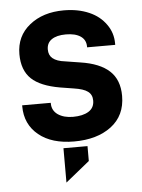

<svg xmlns="http://www.w3.org/2000/svg" viewBox="-51 -567 576 777"><g transform="rotate(-5 237.0 -178.5)"><path d="M89.8 -37.1Q36.1 -81.1 36.1 -154.3V-158.2H152.3V-156.2Q152.3 -127 175.8 -110.4Q200.2 -93.8 237.3 -93.8Q277.3 -93.8 300.8 -108.4Q324.2 -123 324.2 -152.3Q324.2 -176.8 306.6 -189.5Q290 -202.1 250 -208L195.3 -216.8Q116.2 -230.5 80.1 -264.6Q43 -299.8 43 -365.2Q43 -438.5 97.7 -482.4Q152.3 -526.4 237.3 -526.4Q294.9 -526.4 339.8 -506.8Q382.8 -488.3 408.2 -452.1Q432.6 -418 432.6 -375V-369.1H318.4V-372.1Q318.4 -399.4 296.9 -414.1Q275.4 -428.7 237.3 -428.7Q199.2 -428.7 178.7 -414.1Q159.2 -400.4 159.2 -374Q159.2 -350.6 174.8 -337.9Q191.4 -324.2 224.6 -320.3L286.1 -310.5Q364.3 -298.8 403.3 -262.7Q442.4 -226.6 442.4 -161.1Q442.4 -81.1 383.8 -37.1Q326.2 5.9 233.4 5.9Q142.6 5.9 89.8 -37.1ZM187.5 29.3H285.2V89.8L187.5 168.9Z"/></g></svg>

Font: Dinish
Style: Bold
Weight: 700
Designer: Bert Driehuis
Foundry: Playbeing
Version: Version 3.006; git-39231f3c-release